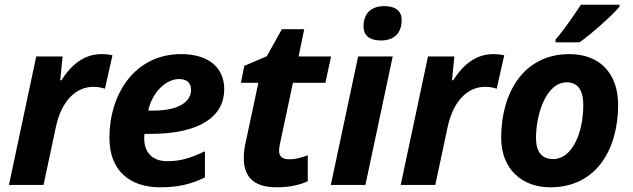

<svg xmlns="http://www.w3.org/2000/svg" viewBox="-20 -786 2691 816"><path d="M18 0H165L217 -244C241 -359 304 -417 377 -417C397 -417 415 -413 426 -409L458 -551C447 -554 427 -556 411 -556C340 -556 285 -514 241 -445H236L246 -546H134Z M661 10C739 10 794 -4 851 -32V-143C787 -113 747 -101 690 -101C628 -101 593 -138 593 -197C593 -204 593 -209 594 -217H619C831 -217 933 -292 933 -407C933 -494 872 -556 750 -556C551 -556 445 -384 445 -201C445 -59 533 10 661 10ZM632 -316H610C627 -395 686 -450 741 -450C773 -450 792 -435 792 -404C792 -357 745 -316 632 -316Z M1158 10C1212 10 1257 -1 1288 -16V-126C1258 -115 1236 -109 1209 -109C1183 -109 1166 -119 1166 -145C1166 -151 1167 -161 1169 -171L1225 -434H1363L1387 -546H1249L1273 -662H1178L1114 -547L1018 -506L1004 -434H1078L1022 -171C1018 -151 1016 -132 1016 -116C1016 -21 1072 10 1158 10Z M1599 -614C1659 -614 1687 -649 1687 -701C1687 -745 1653 -760 1614 -760C1558 -760 1525 -730 1525 -674C1525 -630 1557 -614 1599 -614ZM1386 0H1533L1649 -546H1502Z M1683 0H1830L1882 -244C1906 -359 1969 -417 2042 -417C2062 -417 2080 -413 2091 -409L2123 -551C2112 -554 2092 -556 2076 -556C2005 -556 1950 -514 1906 -445H1901L1911 -546H1799Z M2341 -618V-606H2443C2494 -642 2584 -722 2613 -758V-766H2449C2418 -719 2374 -655 2341 -618ZM2319 10C2517 10 2607 -155 2607 -340C2607 -476 2527 -556 2400 -556C2206 -556 2110 -393 2110 -200C2110 -70 2196 10 2319 10ZM2331 -110C2282 -110 2258 -141 2258 -200C2258 -299 2300 -436 2389 -436C2441 -436 2459 -395 2459 -340C2459 -222 2412 -110 2331 -110Z"/></svg>

Font: Noto Sans
Style: Bold Italic
Weight: 700
Italic angle: -12°
Designer: Monotype Design Team
Foundry: Monotype Imaging Inc.
Version: Version 2.013